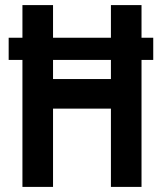

<svg xmlns="http://www.w3.org/2000/svg" viewBox="-20 -733 635 753"><path d="M14 -498V-585H68V-713H188V-585H415V-713H535V-585H581V-498H535V0H415V-307H188V0H68V-498ZM188 -498V-423H415V-498Z"/></svg>

Font: Foldit Thin Medium
Style: Regular
Weight: 500
Version: Version 1.003